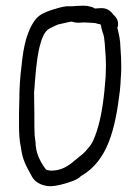

<svg xmlns="http://www.w3.org/2000/svg" viewBox="-20 -658 491 676"><path d="M47 -220C47 -189 48 -164 54 -137C59 -95 74 -70 90 -41C98 -23 115 -10 137 -5C161 2 191 -7 210 -12C229 -18 251 -24 265 -38C360 -92 386 -205 402 -338L403 -349C404 -360 405 -370 405 -379C406 -393 407 -407 407 -420C407 -444 406 -468 404 -491C404 -516 398 -541 393 -561C393 -562 394 -563 395 -565C398 -583 391 -595 382 -604L380 -605C370 -620 355 -632 329 -629L314 -628C306 -634 299 -634 288 -637C284 -637 279 -638 274 -638C265 -638 256 -637 246 -637C241 -636 237 -636 232 -636H214C197 -634 178 -628 162 -623C139 -615 123 -609 108 -593C75 -554 62 -492 56 -427C51 -392 48 -344 48 -305C48 -290 47 -275 47 -261ZM100 -331C104 -385 108 -446 119 -492C126 -518 134 -547 155 -558L173 -567C177 -569 181 -570 185 -572L212 -578C217 -579 221 -580 225 -581C227 -581 230 -581 232 -582C239 -580 246 -578 256 -578C263 -578 269 -579 276 -579C284 -579 291 -578 297 -578C302 -578 307 -577 312 -577C315 -577 319 -576 325 -574C327 -574 329 -573 331 -573C332 -573 333 -572 334 -572C334 -571 335 -570 335 -568L336 -567C336 -559 340 -552 341 -544C347 -533 347 -519 349 -503C349 -498 350 -493 350 -487C352 -467 353 -447 353 -426C353 -413 352 -401 352 -389C347 -320 339 -252 321 -197C313 -173 305 -151 289 -135C279 -121 268 -113 254 -102C230 -82 209 -62 173 -58C168 -58 163 -57 158 -57L155 -58C147 -58 142 -60 139 -65C122 -88 105 -120 105 -159C104 -167 103 -174 102 -181C102 -192 101 -204 101 -215V-255C101 -279 100 -305 100 -331Z"/></svg>

Font: Scribbler
Style: Regular
Weight: 400
Designer: Mew Too
Foundry: Cannot Into Space Fonts
Version: Version 1.001